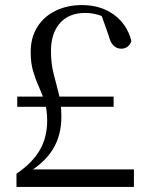

<svg xmlns="http://www.w3.org/2000/svg" viewBox="-20 -737 590 757"><path d="M48 -316V-356H428V-316ZM45 0V-52Q108 -95 137 -145.5Q166 -196 166 -261Q166 -302 156.5 -333.5Q147 -365 133.5 -394.5Q120 -424 110.5 -456.5Q101 -489 101 -532Q101 -589 127 -630.5Q153 -672 199 -694.5Q245 -717 303 -717Q378 -717 430 -678.5Q482 -640 498 -575Q493 -560 482.5 -552.5Q472 -545 458 -545Q441 -545 428 -557Q415 -569 408 -598L376 -688L429 -651Q395 -670 369 -678Q343 -686 316 -686Q252 -686 216.5 -646Q181 -606 181 -536Q181 -486 191.5 -446Q202 -406 212 -366.5Q222 -327 222 -276Q222 -202 187.5 -147Q153 -92 81 -51L103 -84V-69H508V0Z"/></svg>

Font: Noto Serif TC ExtraLight
Style: Regular
Weight: 400
Version: Version 2.002-H1;hotconv 1.1.0;makeotfexe 2.6.0